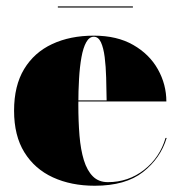

<svg xmlns="http://www.w3.org/2000/svg" viewBox="-20 -584 578 614"><path d="M283 10Q207.5 10 149.2 -16.8Q91 -43.5 58 -96.8Q25 -150 25 -230Q25 -310 57.2 -363.2Q89.5 -416.5 147 -443.2Q204.5 -470 280 -470Q354.5 -470 406.2 -440.2Q458 -410.5 485 -362.2Q512 -314 512 -259.5H92V-263H321Q320.5 -300 319.5 -335.8Q318.5 -371.5 314.8 -401.2Q311 -431 302.8 -448.8Q294.5 -466.5 280 -466.5Q265.5 -466.5 255.8 -449Q246 -431.5 240.5 -401Q235 -370.5 232.8 -331.8Q230.5 -293 230.5 -250Q230.5 -196 234.2 -150.5Q238 -105 248.2 -71.8Q258.5 -38.5 277 -20Q295.5 -1.5 325 -1.5Q390.5 -1.5 440.8 -40.8Q491 -80 509.5 -143H513Q493.5 -78 437.5 -34Q381.5 10 283 10ZM165 -560V-563.5H405V-560Z"/></svg>

Font: Bodoni Moda 48pt Black
Style: Regular
Weight: 900
Designer: Owen Earl
Foundry: indestructible type
Version: Version 2.004